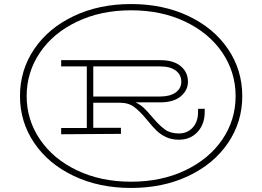

<svg xmlns="http://www.w3.org/2000/svg" viewBox="-20 -700 1300 951"><path d="M1180 -224Q1180 -96 1109.5 8Q1039 112 913.5 171.5Q788 231 629 231Q471 231 345.5 171.5Q220 112 149.5 8Q79 -96 79 -224Q79 -353 149.5 -457Q220 -561 345.5 -620.5Q471 -680 629 -680Q788 -680 913.5 -620.5Q1039 -561 1109.5 -457Q1180 -353 1180 -224ZM1147 -224Q1147 -342 1081.5 -439Q1016 -536 898 -592.5Q780 -649 629 -649Q479 -649 361 -592.5Q243 -536 177.5 -439Q112 -342 112 -224Q112 -107 177.5 -10Q243 87 361 143.5Q479 200 629 200Q780 200 898 143.5Q1016 87 1081.5 -9.5Q1147 -106 1147 -224ZM961 -161H994V-146Q994 -85 958.5 -46.5Q923 -8 866 -8Q830 -8 802.5 -21Q775 -34 755.5 -53Q736 -72 710 -104Q675 -147 646 -169Q617 -191 576 -191H442V-67H579V-37L283 -35V-66H410V-371H283V-402H774Q840 -402 875.5 -372Q911 -342 911 -295Q911 -253 875.5 -223Q840 -193 774 -193H651Q675 -182 692.5 -165.5Q710 -149 736 -118Q770 -78 797 -58.5Q824 -39 866 -39Q907 -39 934 -67.5Q961 -96 961 -146ZM442 -371V-222H774Q822 -222 850 -242Q878 -262 878 -295Q878 -330 850.5 -350.5Q823 -371 774 -371Z"/></svg>

Font: BioRhyme Expanded ExtraLight
Style: Regular
Weight: 275
Width: 7
Designer: Aoife Mooney
Foundry: Aoife Mooney Type
Version: Version 1.001